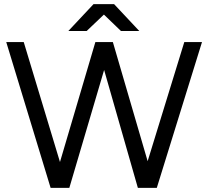

<svg xmlns="http://www.w3.org/2000/svg" viewBox="-20 -902 1000 922"><path d="M480 -566 313 0H223L10 -700H94L268 -124L438 -700H522L689 -128L865 -700H950L733 0H642ZM479 -832 396 -753H308L429 -882H528L649 -753H561Z"/></svg>

Font: Oak Sans
Style: Regular
Weight: 400
Designer: Erik Kennedy, Walven
Foundry: Erik Kennedy, Walven
Version: Version 1.000